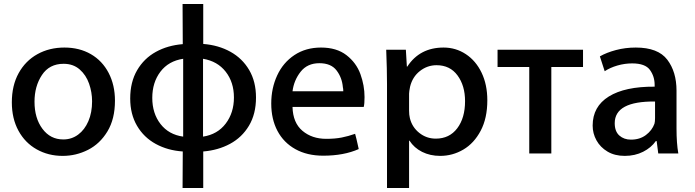

<svg xmlns="http://www.w3.org/2000/svg" viewBox="-20 -737 3464 957"><path d="M39 -227Q39 -311 73 -372.5Q107 -434 166.5 -467Q226 -500 301 -500Q376 -500 433 -467Q490 -434 521.5 -373.5Q553 -313 553 -235Q553 -144 515.5 -82Q478 -20 418.5 10Q359 40 293 40H292Q221 40 163 7.5Q105 -25 72 -85.5Q39 -146 39 -227ZM439 -232Q439 -277 424 -320Q409 -363 377 -391Q345 -419 297 -419Q226 -419 189 -363Q152 -307 152 -230Q152 -148 191.5 -95Q231 -42 295 -42H296Q337 -42 369.5 -66Q402 -90 420.5 -133Q439 -176 439 -232Z M1256 -251Q1256 -169 1221 -110.5Q1186 -52 1126.5 -20Q1067 12 993 18V200H890L891 18Q816 13 756.5 -19.5Q697 -52 663 -110Q629 -168 629 -246Q629 -328 663.5 -387Q698 -446 757 -478.5Q816 -511 891 -517L890 -717H993V-518Q1069 -512 1128.5 -479Q1188 -446 1222 -388Q1256 -330 1256 -251ZM739 -249Q739 -172 780 -119Q821 -66 893 -56V-444Q820 -433 779.5 -379.5Q739 -326 739 -249ZM1146 -251Q1146 -327 1105 -379.5Q1064 -432 992 -444V-56Q1064 -67 1105 -121Q1146 -175 1146 -251Z M1606 -45Q1650 -45 1683 -51.5Q1716 -58 1750 -70Q1753 -60 1756.5 -45Q1760 -30 1762 -21L1768 6Q1694 39 1591 39Q1511 39 1452.5 6.5Q1394 -26 1363 -84.5Q1332 -143 1332 -221Q1332 -297 1361.5 -361Q1391 -425 1447.5 -462.5Q1504 -500 1580 -500Q1658 -500 1707 -462Q1756 -424 1776.5 -367.5Q1797 -311 1797 -253Q1797 -219 1793 -204H1438Q1440 -125 1487.5 -85Q1535 -45 1606 -45ZM1689 -302Q1685 -350 1657.5 -386Q1630 -422 1572 -422Q1512 -422 1478.5 -379.5Q1445 -337 1438 -282H1691V-283Q1691 -295 1689 -302Z M1905 -489H2003L2008 -405H2010Q2072 -500 2191 -500Q2252 -500 2302 -467Q2352 -434 2380.5 -374.5Q2409 -315 2409 -237Q2409 -148 2376 -85.5Q2343 -23 2289.5 8.5Q2236 40 2174 40Q2124 40 2084 20Q2044 0 2021 -36H2019V200H1909V-318Q1909 -391 1905 -489ZM2023 -148Q2034 -103 2070 -74.5Q2106 -46 2152 -46Q2220 -46 2259 -97.5Q2298 -149 2298 -233Q2298 -310 2260.5 -361Q2223 -412 2156 -412Q2110 -412 2073 -383Q2036 -354 2024 -305Q2019 -280 2019 -270V-185Q2019 -164 2023 -148Z M2728 -403V28H2618V-403H2460V-489H2886V-403Z M3361 28H3261L3253 -34H3249Q3226 -1 3185.5 19.5Q3145 40 3094 40Q3044 40 3008 18.5Q2972 -3 2953 -37.5Q2934 -72 2934 -111Q2934 -206 3014.5 -256Q3095 -306 3243 -305V-314Q3243 -356 3219.5 -388.5Q3196 -421 3131 -421Q3094 -421 3057.5 -410.5Q3021 -400 2994 -382L2970 -456Q3003 -475 3050 -487.5Q3097 -500 3149 -500Q3260 -500 3306 -439.5Q3352 -379 3352 -285V-96Q3352 -23 3361 28ZM3044 -123Q3044 -82 3067 -61.5Q3090 -41 3125 -41Q3169 -41 3199.5 -64Q3230 -87 3242 -120Q3245 -130 3245 -149V-231Q3044 -233 3044 -123Z"/></svg>

Font: Gmarket Sans TTF Medium
Style: Regular
Weight: 500
Designer: Creative Director : Sungho Lee; Art Director : Kiwoong Choi; Project Manager : Sori Yang, Jongwook Yoon; Font Designer :
Foundry: Sandoll Inc.
Version: Version 1.000;hotconv 1.0.109;makeotfexe 2.5.65596